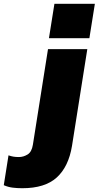

<svg xmlns="http://www.w3.org/2000/svg" viewBox="-158 -770 522 1016"><path d="M0 0ZM101 -568 130 -750H344L315 -568ZM-40 226Q-67 226 -91 223Q-115 220 -138 210L-113 52Q-99 57 -86.5 59Q-74 61 -58 61Q-34 61 -12 47.5Q10 34 16 -4L96 -510H304L223 2Q205 112 142.5 169Q80 226 -40 226Z"/></svg>

Font: Winston Black
Style: Italic
Weight: 900
Italic angle: -9°
Designer: Original fonts by Vernon Adams / Changes by Cristiano Sobral
Foundry: VOriginal fonts by Vernon Adams / Changes by Cristiano Sobral
Version: Version 2.503;July 17, 2020;FontCreator 13.0.0.2655 64-bit